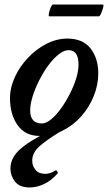

<svg xmlns="http://www.w3.org/2000/svg" viewBox="-20 -586 476 846"><path d="M155 13Q91 13 57.5 -34.5Q24 -82 24 -154Q24 -200 45.5 -246.5Q67 -293 103.5 -331.5Q140 -370 185 -393Q230 -416 277 -416Q345 -416 379 -372.5Q413 -329 413 -263Q413 -212 393 -162.5Q373 -113 338 -73.5Q303 -34 256 -10.5Q209 13 155 13ZM165 -42Q183 -42 205 -60Q227 -78 248 -107Q269 -136 287 -171Q305 -206 315.5 -240Q326 -274 326 -302Q326 -365 282 -365Q262 -365 238.5 -346.5Q215 -328 193 -298Q171 -268 153 -232.5Q135 -197 124 -162Q113 -127 113 -99Q113 -42 165 -42ZM111 240Q66 240 46 214Q26 188 26 157Q26 110 67.5 72.5Q109 35 192 -5H244Q183 32 152.5 60Q122 88 122 122Q122 145 136.5 162.5Q151 180 179 180Q190 180 201 176.5Q212 173 224 165Q228 163 232 169Q236 175 234 178Q206 210 174 225Q142 240 111 240ZM197 -514Q193 -514 195.5 -527Q198 -540 203.5 -553Q209 -566 213 -566H433Q438 -566 434.5 -553Q431 -540 425.5 -527Q420 -514 415 -514Z"/></svg>

Font: Junicode
Style: Bold Italic
Weight: 700
Italic angle: -11°
Designer: Peter S. Baker
Version: Version 2.100; ttfautohint (v1.8.4)